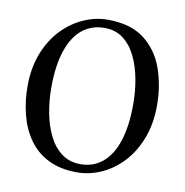

<svg xmlns="http://www.w3.org/2000/svg" viewBox="-66 -592 640 666"><g transform="rotate(10 254.0 -259.0)"><path d="M27 -253Q27 -318.5 47.2 -370Q67.5 -421.5 101.2 -456.8Q135 -492 176.8 -510.5Q218.5 -529 261.5 -529Q342.5 -529 390.8 -491.8Q439 -454.5 460 -394.2Q481 -334 481 -266Q481 -200.5 461 -148.8Q441 -97 407.5 -61.5Q374 -26 332.5 -7.5Q291 11 247.5 11Q187 11 144.8 -10.8Q102.5 -32.5 76.8 -69.8Q51 -107 39 -154.5Q27 -202 27 -253ZM254.5 -19Q299.5 -19 332 -46Q364.5 -73 381.8 -125.8Q399 -178.5 399 -256Q399 -300.5 391 -343.8Q383 -387 366 -422Q349 -457 321.8 -478Q294.5 -499 255.5 -499Q210 -499 177.2 -472.5Q144.5 -446 126.8 -393.5Q109 -341 109 -263Q109 -217.5 117.2 -174Q125.5 -130.5 142.8 -95.5Q160 -60.5 187.8 -39.8Q215.5 -19 254.5 -19Z"/></g></svg>

Font: Merriweather 120pt Light
Style: Regular
Weight: 300
Version: Version 2.100